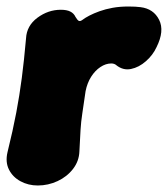

<svg xmlns="http://www.w3.org/2000/svg" viewBox="-36 -545 516 590"><path d="M80 25Q51 25 27 12Q3 -1 -8.5 -24Q-20 -47 -13 -77Q4 -146 14 -199Q24 -252 31 -305.5Q38 -359 44 -427Q46 -466 79 -490.5Q112 -515 151 -515Q169 -515 180 -509.5Q191 -504 196 -493Q202 -483 206 -481Q210 -479 216 -483Q225 -490 238.5 -497Q252 -504 270 -510.5Q288 -517 310 -521Q332 -525 359 -525Q370 -525 379.5 -524.5Q389 -524 396 -523Q436 -518 453 -484Q470 -450 445 -400Q434 -376 412.5 -357Q391 -338 366.5 -333Q342 -328 321 -345Q319 -347 315 -348.5Q311 -350 306 -350Q289 -350 272.5 -339Q256 -328 244 -309Q232 -290 227 -265Q221 -223 217 -197Q213 -171 211.5 -146Q210 -121 208 -80Q207 -50 188.5 -26Q170 -2 141 11.5Q112 25 80 25Z"/></svg>

Font: Winky Sans Black
Style: Italic
Weight: 900
Italic angle: -8.97852°
Designer: Simon Atzbach
Foundry: typofactur
Version: Version 1.205